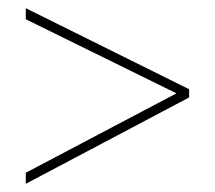

<svg xmlns="http://www.w3.org/2000/svg" viewBox="-20 -592 525 469"><path d="M43 -170 411 -364 43 -545V-572L442 -374V-354L43 -143Z"/></svg>

Font: Noto Sans UI SemiCondensed Thin
Style: Italic
Weight: 250
Width: 4
Italic angle: -12°
Designer: Monotype Design Team
Foundry: Monotype Imaging Inc.
Version: Version 1.901